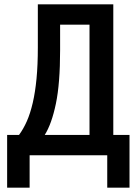

<svg xmlns="http://www.w3.org/2000/svg" viewBox="-20 -718 640 888"><path d="M13 -94H68Q88 -121 104 -157Q120 -193 131.5 -242.5Q143 -292 149 -355Q155 -418 155 -499V-698H504V-94H579V150H476V0H117V150H13ZM394 -604H258V-486Q258 -332 238.5 -238.5Q219 -145 187 -94H394Z"/></svg>

Font: IBM Plex Mono Medium
Style: Regular
Weight: 500
Monospace: yes
Designer: Mike Abbink, Paul van der Laan, Pieter van Rosmalen
Foundry: Bold Monday
Version: Version 2.3